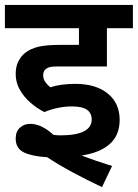

<svg xmlns="http://www.w3.org/2000/svg" viewBox="-20 -642 562 783"><path d="M273 -208Q245 -208 216 -202Q187 -196 161 -185Q131 -200 104 -223.5Q77 -247 60.5 -276.5Q44 -306 44 -340Q44 -370 54.5 -391Q65 -412 82 -426Q105 -444 137 -451.5Q169 -459 227 -459H302V-527H0V-622H522V-527H416V-371H217Q195 -371 185.5 -369Q176 -367 169 -362Q156 -353 156 -336Q156 -320 164.5 -308Q173 -296 185 -286Q228 -300 287 -300Q371 -300 419.5 -260.5Q468 -221 468 -153Q468 -91 428 -55Q388 -19 313 -8Q341 3 373 14Q405 25 437 35L396 121Q334 92 276.5 61Q219 30 172 -1Q113 -4 78.5 -20Q44 -36 44 -77Q44 -106 61.5 -121.5Q79 -137 103 -137Q149 -137 198 -92Q213 -90 226 -90Q354 -90 354 -155Q354 -181 334.5 -194.5Q315 -208 273 -208Z"/></svg>

Font: Noto Sans SemiBold
Style: Regular
Weight: 600
Designer: Monotype Design Team
Foundry: Monotype Imaging Inc.
Version: Version 2.007